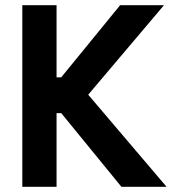

<svg xmlns="http://www.w3.org/2000/svg" viewBox="-20 -720 666 740"><path d="M66 0V-700H198V-422H216L443 -700H612L320 -355L622 0H448L216 -284H198V0Z"/></svg>

Font: Space Grotesk Light
Style: Bold
Weight: 700
Version: Version 2.000